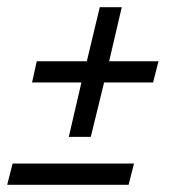

<svg xmlns="http://www.w3.org/2000/svg" viewBox="-40 -519 480 533"><path d="M151 -139 186 -290H49L62 -349H201L237 -499H298L263 -349H400L385 -290H249L212 -139ZM-20 -6 -5 -65H332L317 -6Z"/></svg>

Font: Ubuntu Sans Condensed
Style: Italic
Weight: 400
Width: 3
Italic angle: -13.5°
Designer: Dalton Maag Ltd
Foundry: Dalton Maag Ltd
Version: Version 1.006; ttfautohint (v1.8.4.7-5d5b)